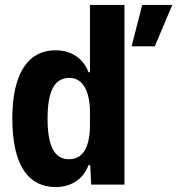

<svg xmlns="http://www.w3.org/2000/svg" viewBox="-20 -749 719 779"><path d="M514 -561H608L679 -729H557ZM206 10C271 10 320 -25 339 -79H346L350 0H485V-729H345V-456H339C319 -510 271 -545 206 -545C91 -545 30 -447 30 -268C30 -71 100 10 206 10ZM260 -103C197 -103 173 -163 173 -268C173 -378 200 -433 262 -433C315 -433 345 -381 345 -293V-242C345 -151 316 -103 260 -103Z"/></svg>

Font: Mona Sans SemiCondensed
Style: Bold
Weight: 700
Width: 4
Designer: Deni Anggara
Foundry: GitHub
Version: Version 2.000